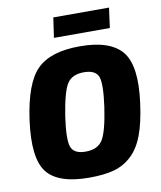

<svg xmlns="http://www.w3.org/2000/svg" viewBox="-96 -961 883 1052"><g transform="rotate(-10 345.5 -435.5)"><path d="M568 -774H257L273 -885H583ZM388 -704Q558 -704 623 -623.5Q688 -543 660 -338Q646 -233 620.5 -165Q595 -97 552.5 -57Q510 -17 454.5 -1.5Q399 14 316 14Q143 14 81 -65.5Q19 -145 47 -352Q75 -555 150 -629.5Q225 -704 388 -704ZM385 -560Q319 -560 291.5 -516.5Q264 -473 243 -338Q225 -212 240.5 -171Q256 -130 320 -130Q387 -130 415 -173.5Q443 -217 463 -352Q481 -480 465.5 -520Q450 -560 385 -560Z"/></g></svg>

Font: Ezarion Extra Bold
Style: Italic
Weight: 800
Italic angle: -8°
Designer: Natanael Gama
Version: Version 1.001;PS 001.001;hotconv 1.0.70;makeotf.lib2.5.58329